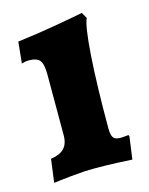

<svg xmlns="http://www.w3.org/2000/svg" viewBox="-83 -533 463 598"><g transform="rotate(-15 149.0 -233.5)"><path d="M28 -64Q57 -68 71 -82.5Q85 -97 85 -125V-321Q85 -354 75.5 -366Q66 -378 40 -378Q33 -378 26 -376.5Q19 -375 17 -374L24 -443Q89 -451 154 -462.5Q219 -474 238 -478L249 -459Q238 -437 231.5 -343.5Q225 -250 225 -109Q225 -88 231 -79.5Q237 -71 253 -71Q261 -71 269 -72Q277 -73 280 -73L282 -69L272 4Q259 3 223.5 1.5Q188 0 150 0Q117 0 74 4.5Q31 9 18 11Z"/></g></svg>

Font: Alegreya ExtraBold
Style: Regular
Weight: 800
Designer: Juan Pablo del Peral
Foundry: Huerta Tipografica
Version: Version 2.007; ttfautohint (v1.6)